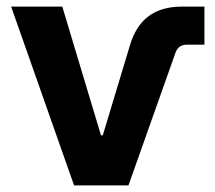

<svg xmlns="http://www.w3.org/2000/svg" viewBox="-20 -561 652 581"><path d="M204.1 0 13.7 -541H168.5L285.6 -151.4H291L372.6 -421.9Q390.1 -482.4 429.2 -511.7Q468.3 -541 530.3 -541H598.6V-425.8H544.9Q520 -425.8 511.2 -401.9L368.7 0Z"/></svg>

Font: Inter 17pt
Style: Bold
Weight: 700
Version: Version 4.001;git-66647c0bb